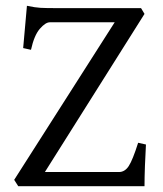

<svg xmlns="http://www.w3.org/2000/svg" viewBox="-20 -643 563 663"><path d="M484 -144Q482 -112 480.5 -70.5Q479 -29 479 0H43L29 -22L376 -566H152Q137 -566 117.5 -543.5Q98 -521 87 -471L60 -477L73 -623Q101 -617 119.5 -616Q138 -615 166 -615H467L479 -595L135 -49H391Q411 -49 424.5 -69.5Q438 -90 457 -150Z"/></svg>

Font: ChillKai
Style: Regular
Weight: 400
Designer: ChillType
Foundry: 寒蝉字型
Version: Version 2.000